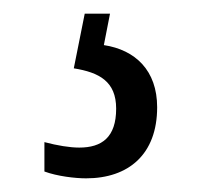

<svg xmlns="http://www.w3.org/2000/svg" viewBox="-20 -29 303 281"><path d="M106 232C168 232 210 197 210 128C210 74 178 44 132 37L141 -9H104L88 71C125 77 150 90 150 130C150 172 129 187 96 187C82 187 64 184 45 179V222C64 229 90 232 106 232Z"/></svg>

Font: Noto Serif Lao ExtCond
Style: Regular
Weight: 400
Width: 2
Designer: Monotype Design Team
Foundry: Monotype Imaging Inc.
Version: Version 2.004